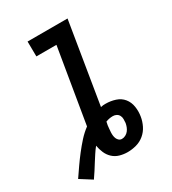

<svg xmlns="http://www.w3.org/2000/svg" viewBox="-188 -835 877 978"><g transform="rotate(-30 250.0 -346.0)"><path d="M4 0Q23 -28 42.5 -56Q62 -84 83 -111Q104 -138 127 -163.5Q150 -189 177 -209L250 -647H132L131 -735H366L288 -259Q295 -261 302 -261.5Q309 -262 316 -262Q346 -262 373.5 -253Q401 -244 418 -223Q435 -202 439.5 -173Q444 -144 439 -115Q435 -90 423 -65.5Q411 -41 390 -23.5Q369 -6 343 1Q317 8 292 8Q268 8 245.5 1.5Q223 -5 206.5 -20.5Q190 -36 181 -57Q172 -78 168 -101Q155 -85 143 -66.5Q131 -48 119.5 -30Q108 -12 96.5 6.5Q85 25 72 43ZM300 -65Q311 -65 321.5 -70.5Q332 -76 339 -85Q346 -94 350 -104.5Q354 -115 356 -126Q357 -137 357 -148.5Q357 -160 352 -169.5Q347 -179 337.5 -184Q328 -189 317 -189Q306 -189 295.5 -187Q285 -185 275 -181L271 -161Q270 -151 269 -141.5Q268 -132 267.5 -122Q267 -112 268 -103Q269 -94 272.5 -85.5Q276 -77 283 -71Q290 -65 300 -65Z"/></g></svg>

Font: Iosevka Semibold
Style: Italic
Weight: 600
Italic angle: -9°
Monospace: yes
Designer: Belleve Invis
Foundry: Belleve Invis
Version: Version 32.5.0; ttfautohint (v1.8.4)